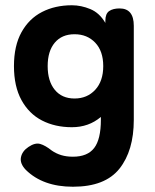

<svg xmlns="http://www.w3.org/2000/svg" viewBox="-20 -514 587 729"><path d="M257 195Q143 195 78 131Q55 107 59.5 83.5Q64 60 88 44Q113 27 132.5 32.5Q152 38 177 58Q193 69 212.5 75Q232 81 257 81Q312 81 337.5 48Q363 15 363 -59V-70Q317 -31 253 -31Q189 -31 139.5 -56.5Q90 -82 61.5 -134Q33 -186 33 -263Q33 -340 61.5 -391.5Q90 -443 139.5 -468.5Q189 -494 253 -494Q288 -494 323 -479.5Q358 -465 380 -427V-435Q380 -462 394.5 -472Q409 -482 434 -482Q488 -482 488 -416V-59Q488 58 433.5 126.5Q379 195 257 195ZM263 -140Q311 -140 341.5 -173Q372 -206 372 -263Q372 -320 341.5 -352Q311 -384 263 -384Q215 -384 188 -352Q161 -320 161 -263Q161 -206 188 -173Q215 -140 263 -140Z"/></svg>

Font: Zen Maru Gothic Black
Style: Regular
Weight: 900
Designer: Yoshimichi Ohira
Foundry: Positype
Version: Version 1.001